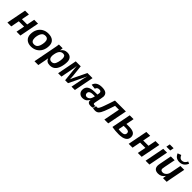

<svg xmlns="http://www.w3.org/2000/svg" viewBox="487 -2698 4854 4854"><g transform="rotate(45 2914.5 -271.0)"><path d="M198.7 -226.1 154.8 0H17.1L120.1 -528.3H257.8L216.8 -319.3H405.8L446.8 -528.3H584.5L481.4 0H343.8L387.7 -226.1Z M1182.6 -333.5Q1182.6 -283.2 1172.9 -238Q1163.1 -192.9 1143.1 -153.8Q1103 -75.2 1030 -32.7Q957 9.8 865.2 9.8Q758.8 9.8 696.8 -47.6Q634.8 -105 634.8 -204.6Q634.8 -302.7 673.8 -378.4Q712.9 -454.1 784.4 -495.8Q856 -537.6 947.8 -537.6Q1062.5 -537.6 1122.6 -484.1Q1182.6 -430.7 1182.6 -333.5ZM1039.1 -323.2Q1039.1 -443.8 937.5 -443.8Q882.3 -443.8 849.1 -414.6Q827.1 -395 811.3 -361.1Q795.4 -327.1 787.1 -287.4Q778.8 -247.6 778.8 -210.4Q778.8 -147 804.2 -115.5Q829.6 -84 880.4 -84Q907.7 -84 929.4 -91.1Q951.2 -98.1 967.3 -111.8Q999 -139.2 1017.3 -195.3Q1035.6 -251.5 1039.1 -323.2Z M1538.1 9.8Q1477.1 9.8 1439 -15.6Q1400.9 -41 1385.3 -86.9H1384.3Q1382.3 -71.8 1378.7 -48.8Q1375 -25.9 1368.7 4.9Q1358.9 55.2 1349.1 106Q1339.4 156.7 1329.6 207.5H1192.9L1311.5 -406.7Q1314 -420.4 1316.7 -433.6Q1319.3 -446.8 1321.3 -460.4Q1323.7 -477.5 1326.2 -494.6Q1328.6 -511.7 1330.6 -528.3H1464.8Q1464.8 -523.9 1463.1 -507.3Q1461.4 -490.7 1459 -472.9Q1456.5 -455.1 1453.6 -445.8H1455.6Q1490.7 -494.6 1531 -516.4Q1571.3 -538.1 1628.9 -538.1Q1706.5 -538.1 1750 -491.9Q1793.5 -445.8 1793.5 -365.2Q1793.5 -267.1 1763.2 -173.3Q1732.9 -79.6 1678 -34.9Q1623 9.8 1538.1 9.8ZM1570.3 -442.9Q1508.8 -442.9 1471.9 -399.9Q1435.1 -356.9 1418.5 -270.5Q1416 -255.4 1414.1 -241.9Q1412.1 -228.5 1411.1 -217Q1410.2 -205.6 1410.2 -195.8Q1410.2 -143.6 1436 -114Q1461.9 -84.5 1508.3 -84.5Q1558.6 -84.5 1586.9 -115.7Q1601.6 -131.3 1613 -158Q1624.5 -184.6 1632.6 -216.3Q1640.6 -248 1644.8 -280.3Q1648.9 -312.5 1648.9 -338.9Q1648.9 -390.6 1630.1 -416.7Q1611.3 -442.9 1570.3 -442.9Z M2022.5 -377.9Q2021 -368.2 2002.7 -273.7Q1984.4 -179.2 1949.7 0H1829.6L1932.6 -528.3H2110.4L2140.1 -254.4Q2143.6 -221.7 2145.5 -193.8Q2147.5 -166 2148.4 -143.6Q2149.4 -121.1 2149.4 -104Q2161.1 -134.8 2183.1 -182.1L2350.1 -528.3H2532.7L2429.7 0H2309.6L2376 -340.8Q2383.3 -373.5 2391.8 -405Q2400.4 -436.5 2409.7 -467.3L2184.6 0H2080.6L2032.7 -466.3Q2031.7 -449.7 2028.6 -423.6Q2025.4 -397.5 2022.5 -377.9Z M2987.8 4.9Q2939 4.9 2912.6 -15.6Q2886.2 -36.1 2886.2 -69.8Q2886.2 -79.1 2887 -86.9Q2887.7 -94.7 2888.7 -101.1H2885.7Q2844.7 -37.6 2804.7 -13.9Q2764.6 9.8 2707 9.8Q2638.7 9.8 2597.9 -31Q2557.1 -71.8 2557.1 -135.7Q2557.1 -226.1 2619.4 -272.2Q2681.6 -318.4 2821.3 -320.8L2914.6 -322.3Q2924.8 -368.7 2924.8 -386.2Q2924.8 -417.5 2909.4 -433.1Q2894 -448.7 2862.8 -448.7Q2816.9 -448.7 2794.4 -430.9Q2772 -413.1 2763.7 -379.4L2635.3 -394.5Q2651.9 -464.8 2710.2 -501.5Q2768.6 -538.1 2865.2 -538.1Q2966.3 -538.1 3013.4 -502.4Q3060.5 -466.8 3060.5 -394Q3060.5 -376 3048.8 -317.4L3014.2 -145Q3010.3 -121.6 3010.3 -109.9Q3010.3 -89.8 3023.9 -84Q3037.6 -78.1 3048.8 -78.1Q3064.9 -78.1 3079.1 -81.5L3072.3 -5.9Q3051.8 2 3030.8 3.4Q3009.8 4.9 2987.8 4.9ZM2697.3 -158.7Q2697.3 -124.5 2716.6 -105.2Q2735.8 -85.9 2768.6 -85.9Q2807.6 -85.9 2839.8 -115.2Q2856.9 -130.4 2869.4 -152.1Q2881.8 -173.8 2888.7 -200.7L2899.4 -245.6H2820.3Q2791.5 -245.1 2768.6 -239Q2745.6 -232.9 2729.5 -221.7Q2713.9 -210.9 2705.6 -194.8Q2697.3 -178.7 2697.3 -158.7Z M3294.9 -78.1Q3276.4 -46.4 3255.4 -25.9Q3234.4 -6.3 3209.7 1.7Q3185.1 9.8 3153.3 9.8Q3134.8 9.8 3111.3 6.3Q3087.9 2.9 3080.6 1L3098.1 -89.8Q3114.3 -85.4 3129.9 -85.4Q3136.7 -85.4 3143.3 -86.9Q3149.9 -88.4 3155.8 -91.8Q3167.5 -97.7 3179.4 -114.7Q3191.4 -131.8 3205.1 -162.6Q3211.9 -178.2 3219.7 -198.2Q3227.5 -218.3 3236.8 -242.7Q3254.9 -292 3278.6 -362.1Q3302.2 -432.1 3334.5 -528.3H3725.1L3622.1 0H3484.4L3569.3 -435.5H3431.2Q3416 -390.6 3402.8 -351.3Q3389.6 -312 3377.9 -277.8Q3354.5 -210 3334.2 -160.4Q3314 -110.8 3294.9 -78.1Z M4277.8 -165.5Q4277.8 -79.6 4207.8 -34.9Q4137.7 9.8 4003.4 9.8Q3877.4 9.8 3761.2 -10.3L3861.8 -528.3H3999.5L3958 -315.9H4051.3Q4167 -315.9 4222.4 -278.8Q4277.8 -241.7 4277.8 -165.5ZM3912.6 -82.5Q3943.4 -74.7 4008.8 -74.7Q4072.3 -74.7 4104 -96.2Q4135.7 -117.7 4135.7 -160.6Q4135.7 -195.8 4110.4 -213.9Q4085 -231.9 4027.8 -231.9H3941.9Z M4535.2 -226.1 4491.2 0H4353.5L4456.5 -528.3H4594.2L4553.2 -319.3H4742.2L4783.2 -528.3H4920.9L4817.9 0H4680.2L4724.1 -226.1Z M5235.4 -724.6 5215.3 -623.5H5078.1L5098.1 -724.6ZM5197.3 -528.3 5094.2 0H4957.5L5060.1 -528.3Z M5591.3 -90.3Q5554.2 -38.1 5510 -14.4Q5465.8 9.3 5409.2 9.3Q5335 9.3 5297.4 -26.4Q5259.8 -62 5259.8 -129.4Q5259.8 -137.7 5261.5 -153.1Q5263.2 -168.5 5265.6 -184.6Q5268.1 -200.7 5270 -209.5L5332 -528.3H5468.3L5410.6 -237.8Q5397.9 -176.8 5397.9 -157.2Q5397.9 -94.2 5472.2 -94.2Q5505.4 -94.2 5535.4 -112.3Q5565.4 -130.4 5587.2 -161.9Q5608.9 -193.4 5616.2 -232.4L5673.8 -528.3H5811.5L5730.5 -112.8Q5726.6 -93.3 5721.9 -65.2Q5717.3 -37.1 5711.9 0H5581.1Q5581.1 -2.9 5583.3 -21.7Q5585.4 -40.5 5588.4 -61.3Q5591.3 -82 5592.8 -90.3ZM5584 -578.1Q5514.6 -578.1 5469.5 -609.4Q5424.3 -640.6 5397.9 -704.6L5492.2 -740.7Q5513.7 -690.4 5539.8 -669.7Q5565.9 -648.9 5600.6 -648.9Q5645.5 -648.9 5678.7 -673.8Q5711.9 -698.7 5734.4 -748.5L5789.1 -724.6Q5759.8 -651.9 5707.8 -615Q5655.8 -578.1 5584 -578.1Z"/></g></svg>

Font: Arimo
Style: Italic
Weight: 400
Italic angle: -12°
Designer: Steve Matteson
Foundry: Monotype Imaging Inc.
Version: Version 1.33